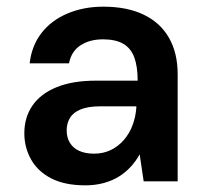

<svg xmlns="http://www.w3.org/2000/svg" viewBox="-20 -544 617 576"><path d="M236 12Q174 12 133.5 -9Q93 -30 73 -66Q53 -102 53 -144Q53 -192 77.5 -227.5Q102 -263 150 -282.5Q198 -302 267 -302H393Q393 -344 383 -371.5Q373 -399 350 -412.5Q327 -426 289 -426Q249 -426 221.5 -408Q194 -390 187 -354H69Q75 -407 104.5 -445Q134 -483 182.5 -503.5Q231 -524 290 -524Q361 -524 411 -500Q461 -476 487 -430.5Q513 -385 513 -321V0H411L399 -81Q388 -61 372.5 -44Q357 -27 337 -14.5Q317 -2 291.5 5Q266 12 236 12ZM262 -83Q290 -83 312.5 -94Q335 -105 351.5 -124Q368 -143 377.5 -168Q387 -193 389 -221V-225H280Q245 -225 222.5 -216Q200 -207 190 -190.5Q180 -174 180 -153Q180 -131 190 -115Q200 -99 218.5 -91Q237 -83 262 -83Z"/></svg>

Font: DM Sans 12pt SemiBold
Style: Regular
Weight: 600
Version: Version 4.004;gftools[0.9.30]